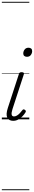

<svg xmlns="http://www.w3.org/2000/svg" viewBox="-20 -1303 371 2096"><path d="M124 16Q77 16 59.5 -19Q42 -54 66 -126L186 -494Q190 -506 196 -510.5Q202 -515 216 -515Q232 -515 238 -509Q244 -503 240 -491L116 -111Q103 -70 107.5 -51Q112 -32 133 -32Q149 -32 165.5 -42Q182 -52 197 -68Q212 -84 223 -99Q228 -106 234.5 -108.5Q241 -111 250 -105Q261 -98 262 -91Q263 -84 258 -76Q245 -54 224.5 -33Q204 -12 179 2Q154 16 124 16ZM274 -683Q257 -683 245.5 -692Q234 -701 234 -719Q234 -743 249 -762.5Q264 -782 291 -782Q309 -782 320 -773Q331 -764 331 -745Q331 -722 316.5 -702.5Q302 -683 274 -683ZM0 763H300V773H0ZM0 -20H300V0H0ZM0 -505H300V-500H0ZM0 -1283H300V-1273H0Z"/></svg>

Font: Playwrite NL Guides
Style: Regular
Weight: 400
Designer: Veronika Burian, José Scaglione
Foundry: TypeTogether
Version: Version 1.003